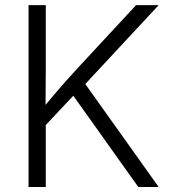

<svg xmlns="http://www.w3.org/2000/svg" viewBox="-20 -748 683 768"><path d="M142.6 -226.1 140.1 -300.8Q166.5 -334 192.1 -364.3Q217.8 -394.5 243.9 -424.1Q270 -453.6 297.9 -483.4L524.4 -727.5H614.7L308.1 -397.9L302.7 -396.5ZM94.2 0V-727.5H163.1V-475.1L162.1 -310.5L163.1 -275.4V0ZM533.2 0 261.7 -381.3 305.7 -433.6 614.7 0Z"/></svg>

Font: Inter 16pt Light
Style: Regular
Weight: 300
Version: Version 4.001;git-66647c0bb